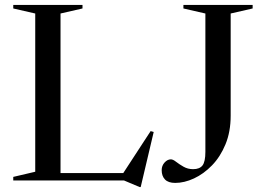

<svg xmlns="http://www.w3.org/2000/svg" viewBox="-20 -735 1068 782"><path d="M553 27H549L485 0H34V-14.5L123.5 -35.5V-680L34 -700.5V-715H316V-700.5L226.5 -680V-30H482L593.5 -201L606 -197.5ZM919.5 -264Q919.5 -198.5 898.5 -147.5Q877.5 -96.5 843.5 -61.5Q809.5 -26.5 770 -8.2Q730.5 10 693.5 10Q665.5 10 652 -4Q638.5 -18 638.5 -42Q638.5 -60 650.2 -73Q662 -86 676 -86Q684.5 -86 697.2 -76Q710 -66 727.5 -56Q745 -46 766.5 -46Q793 -46 804.8 -61.2Q816.5 -76.5 816.5 -116.5V-680L727 -700.5V-715H1009V-700.5L919.5 -680Z"/></svg>

Font: Newsreader 72pt
Style: Regular
Weight: 400
Designer: Hugues Gentile
Foundry: Production Type
Version: Version 1.003; ttfautohint (v1.8.3)